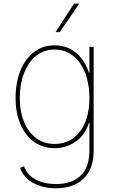

<svg xmlns="http://www.w3.org/2000/svg" viewBox="-20 -798 624 1034"><path d="M63.9 0ZM281.2 215.9Q212.7 215.9 160.9 188.6Q108.7 161.2 88.1 106.5L109.4 98Q127.8 146.3 173.7 169.7Q219.8 193.2 281.2 193.2Q366.8 193.2 414.1 148.1Q461.6 103.3 461.6 11.4V-136.4H458.8Q437.5 -68.2 386 -34.1Q334.9 0 274.1 0Q240.8 0 212.4 -9.4Q183.9 -18.8 160.9 -35.9Q137.8 -52.9 119.9 -76.9Q101.9 -100.9 89.8 -130Q63.9 -190.7 63.9 -271.3Q63.9 -330.3 77.9 -381.9Q92 -433.6 119 -471.8Q146 -509.9 185 -532Q224.1 -554 274.1 -554Q308.6 -554 337.9 -543.1Q367.2 -532.3 390.4 -512.8Q413.7 -493.3 430.9 -466.1Q448.2 -438.9 458.8 -406.2H461.6V-545.5H484.4V11.4Q484.4 112.6 430 164.1Q375.4 215.9 281.2 215.9ZM274.1 -22.7Q359.4 -22.7 410.5 -89.5Q461.6 -156.6 461.6 -271.3Q461.6 -324.9 449.2 -372.3Q436.8 -419.7 412.8 -455.1Q388.8 -490.4 353.9 -510.8Q318.9 -531.2 274.1 -531.2Q243.6 -531.2 218.2 -521.8Q192.8 -512.4 172.2 -495.6Q151.6 -478.7 136 -455.3Q120.4 -431.8 109.4 -404.1Q86.6 -345.5 86.6 -271.3Q86.6 -214.8 100 -169Q113.3 -123.2 137.8 -90.7Q162.3 -58.2 196.9 -40.5Q231.5 -22.7 274.1 -22.7ZM301.8 -625H279.1L378.6 -778.4H407Z"/></svg>

Font: Linik Sans Thin
Style: Regular
Weight: 100
Designer: Fonts by Rasmus Andersson / Changes by Cristiano Sobral with parts from Marc Monis
Foundry: rsms
Version: Version 3.020; ttfautohint (v1.6)